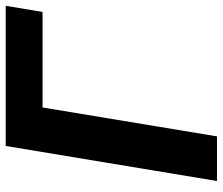

<svg xmlns="http://www.w3.org/2000/svg" viewBox="-73 -694 767 661"><g transform="rotate(-90 310.5 -363.5)"><path d="M621.1 -727.3 599.8 -600.5H271L171.5 0H17.8L138.5 -727.3Z"/></g></svg>

Font: Karasuma Gothic
Style: Bold Italic
Weight: 700
Italic angle: 9.39998°
Designer: Rasmus Andersson / Ryoko Nishizuka
Foundry: Genbu
Version: Version 1.00